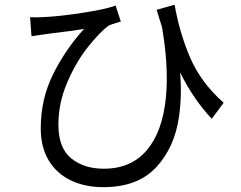

<svg xmlns="http://www.w3.org/2000/svg" viewBox="-20 -741 1017 810"><path d="M923.5 -307.3 873.3 -239.7Q795.2 -323.4 740.9 -433.4Q686.6 -543.5 641 -699.6L716.6 -721.1Q737.2 -603 782.1 -498.1Q827 -393.2 923.5 -307.3ZM159.3 -668.7Q228.6 -671.4 327.6 -686.8Q426.6 -702.1 467.8 -717.5L489.7 -650.1L476.1 -646.1Q449.8 -638.5 438 -632.8Q400 -604.6 350.3 -541.9Q300.5 -479.1 263.5 -392.8Q226.4 -306.5 226.4 -214.4Q226.4 -117.1 280.3 -73.1Q334.2 -29.2 418 -29.2Q533 -29.2 599.2 -107.2Q665.4 -185.3 679.7 -327.8Q694 -470.3 656.9 -662.8L726.9 -533Q754.2 -382.3 735.5 -250.5Q716.8 -118.7 638.6 -35Q560.4 48.6 416.3 48.6Q338.5 48.6 278.9 20.1Q219.4 -8.3 185.6 -64.1Q151.9 -120 151.9 -198.5Q151.9 -323.5 204.2 -428.4Q256.6 -533.3 334.5 -618.9Q285.3 -610.6 195.6 -600.1L167.8 -596.3Q138.4 -592.7 112.8 -588.4L106.9 -668.7Q129.8 -666.7 159.3 -668.7Z"/></svg>

Font: Min Sans VF VF
Style: Regular
Weight: 400
Designer: Jinseong-Kim, NotoSansCJK, Nunito
Foundry: Jinseong-Kim
Version: Version 1.420;Glyphs 3.1.2 (3151)